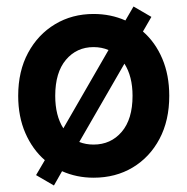

<svg xmlns="http://www.w3.org/2000/svg" viewBox="-20 -536 577 591"><path d="M268 11Q216 11 171 -9L146 35L91 3L118 -43Q80 -76 58 -126.5Q36 -177 36 -241Q36 -317 66.5 -373.5Q97 -430 149.5 -461.5Q202 -493 268 -493Q321 -493 366 -473L391 -516L446 -484L420 -439Q458 -406 479.5 -355.5Q501 -305 501 -241Q501 -165 471 -108.5Q441 -52 388.5 -20.5Q336 11 268 11ZM175 -141 314 -382Q293 -391 268 -391Q216 -391 183 -352Q150 -313 150 -241Q150 -180 175 -141ZM268 -91Q321 -91 354.5 -130Q388 -169 388 -241Q388 -301 363 -340L224 -99Q244 -91 268 -91Z"/></svg>

Font: Zen Kaku Gothic New
Style: Bold
Weight: 700
Designer: Yoshimichi Ohira
Foundry: Positype
Version: Version 1.002